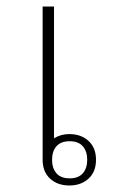

<svg xmlns="http://www.w3.org/2000/svg" viewBox="-20 -558 368 590"><path d="M193 12Q157 12 134 -9Q111 -30 111 -67V-538H146V-133Q167 -146 193 -146Q229 -146 252 -125Q275 -104 275 -67Q275 -30 252 -9Q229 12 193 12ZM194 -10Q221 -10 234.5 -25.5Q248 -41 248 -67Q248 -93 234.5 -108.5Q221 -124 194 -124Q167 -124 153.5 -108.5Q140 -93 140 -67Q140 -41 153.5 -25.5Q167 -10 194 -10Z"/></svg>

Font: IBM Plex Sans Thai Looped ExtraLight
Style: Regular
Weight: 200
Designer: Mike Abbink, Paul van der Laan, Pieter van Rosmalen, Ben Mitchell, Mark Frömberg
Foundry: Bold Monday
Version: Version 1.0